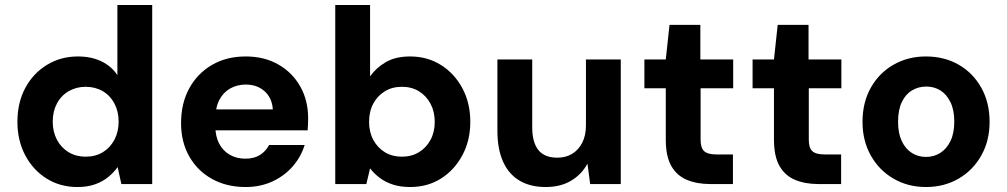

<svg xmlns="http://www.w3.org/2000/svg" viewBox="-20 -740 4049 772"><path d="M291 12Q222 12 167.5 -22Q113 -56 81.5 -115.5Q50 -175 50 -250Q50 -327 81.5 -386Q113 -445 168.5 -479Q224 -513 293 -513Q347 -513 387.5 -493.5Q428 -474 452 -438V-720H592V0H468L453 -68Q437 -46 415 -28Q393 -10 362.5 1Q332 12 291 12ZM324 -110Q364 -110 393.5 -128Q423 -146 440 -178Q457 -210 457 -251Q457 -292 440 -324Q423 -356 393 -373.5Q363 -391 324 -391Q287 -391 256.5 -373.5Q226 -356 209 -324Q192 -292 192 -251Q192 -210 209 -178Q226 -146 256 -128Q286 -110 324 -110Z M968 12Q891 12 832.5 -20.5Q774 -53 741 -111Q708 -169 708 -245Q708 -324 740.5 -384Q773 -444 831.5 -478.5Q890 -513 968 -513Q1043 -513 1099.5 -480.5Q1156 -448 1187.5 -392Q1219 -336 1219 -264Q1219 -254 1218.5 -242Q1218 -230 1217 -216H808V-300H1077Q1074 -346 1044 -373Q1014 -400 968 -400Q934 -400 906 -384.5Q878 -369 862 -338.5Q846 -308 846 -260V-231Q846 -192 861 -163Q876 -134 903.5 -118Q931 -102 966 -102Q1002 -102 1025.5 -117Q1049 -132 1062 -157H1205Q1190 -109 1157 -71Q1124 -33 1075.5 -10.5Q1027 12 968 12Z M1629 12Q1591 12 1561 2.5Q1531 -7 1508 -24Q1485 -41 1468 -63L1453 0H1328V-720H1468V-433Q1492 -467 1531 -490Q1570 -513 1629 -513Q1698 -513 1752.5 -479Q1807 -445 1839 -385.5Q1871 -326 1871 -250Q1871 -175 1839 -115.5Q1807 -56 1753 -22Q1699 12 1629 12ZM1596 -110Q1635 -110 1664.5 -128Q1694 -146 1711 -177.5Q1728 -209 1728 -250Q1728 -291 1711 -323Q1694 -355 1664.5 -373Q1635 -391 1596 -391Q1557 -391 1527.5 -373Q1498 -355 1481 -323.5Q1464 -292 1464 -250Q1464 -209 1481 -177.5Q1498 -146 1527.5 -128Q1557 -110 1596 -110Z M2174 12Q2112 12 2068.5 -14Q2025 -40 2002.5 -90.5Q1980 -141 1980 -214V-501H2120V-228Q2120 -168 2144.5 -137Q2169 -106 2221 -106Q2255 -106 2280.5 -121.5Q2306 -137 2321 -166Q2336 -195 2336 -236V-501H2476V0H2353L2342 -82Q2319 -39 2276.5 -13.5Q2234 12 2174 12Z M2835 0Q2782 0 2741.5 -17Q2701 -34 2679 -73Q2657 -112 2657 -179V-385H2571V-501H2657L2672 -640H2796V-501H2928V-385H2797V-178Q2797 -145 2811.5 -132Q2826 -119 2861 -119H2927V0Z M3270 0Q3217 0 3176.5 -17Q3136 -34 3114 -73Q3092 -112 3092 -179V-385H3006V-501H3092L3107 -640H3231V-501H3363V-385H3232V-178Q3232 -145 3246.5 -132Q3261 -119 3296 -119H3362V0Z M3703 12Q3631 12 3573 -21.5Q3515 -55 3481.5 -114.5Q3448 -174 3448 -250Q3448 -328 3481.5 -387.5Q3515 -447 3573 -480Q3631 -513 3703 -513Q3777 -513 3834.5 -480Q3892 -447 3925.5 -387.5Q3959 -328 3959 -250Q3959 -174 3925.5 -114.5Q3892 -55 3834 -21.5Q3776 12 3703 12ZM3703 -109Q3735 -109 3760.5 -125Q3786 -141 3801.5 -172.5Q3817 -204 3817 -251Q3817 -298 3801.5 -329.5Q3786 -361 3761 -376.5Q3736 -392 3704 -392Q3673 -392 3647 -376.5Q3621 -361 3606 -329.5Q3591 -298 3591 -250Q3591 -204 3606 -172.5Q3621 -141 3646.5 -125Q3672 -109 3703 -109Z"/></svg>

Font: DM Sans 17pt ExtraBold
Style: Regular
Weight: 800
Version: Version 4.004;gftools[0.9.30]